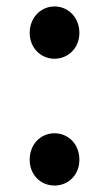

<svg xmlns="http://www.w3.org/2000/svg" viewBox="-20 -562 338 595"><path d="M149 -380C192 -380 226 -414 226 -460C226 -507 192 -542 149 -542C106 -542 72 -507 72 -460C72 -414 106 -380 149 -380ZM149 13C192 13 226 -20 226 -67C226 -115 192 -149 149 -149C106 -149 72 -115 72 -67C72 -20 106 13 149 13Z"/></svg>

Font: Source Han Sans JP Medium
Style: Regular
Weight: 500
Designer: Ryoko NISHIZUKA 西塚涼子 (kana, bopomofo & ideographs); Paul D. Hunt (Latin, Greek & Cyrillic); Sandoll Communications 산돌커뮤니
Foundry: Adobe
Version: Version 2.002;hotconv 1.0.116;makeotfexe 2.5.65601